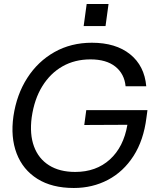

<svg xmlns="http://www.w3.org/2000/svg" viewBox="-20 -925 773 957"><path d="M348 12Q239 12 166.5 -33.5Q94 -79 63 -160Q32 -241 47 -346Q63 -454 116 -536.5Q169 -619 251.5 -665.5Q334 -712 438 -712Q557 -712 628.5 -654.5Q700 -597 709 -495H606Q600 -557 555 -593Q510 -629 431 -629Q353 -629 292 -594.5Q231 -560 191 -495.5Q151 -431 138 -340Q127 -256 149.5 -195Q172 -134 224.5 -101Q277 -68 355 -68Q459 -68 527.5 -130Q596 -192 615 -303L400 -302L410 -376H715L710 -339Q696 -226 645.5 -147.5Q595 -69 518 -28.5Q441 12 348 12ZM397 -795 412 -905H521L506 -795Z"/></svg>

Font: Host Grotesk
Style: Italic
Weight: 400
Italic angle: -8°
Designer: Doğukan Karapınar based on Poppins by Indian Type Foundry, Jonny Pinhorn
Foundry: Element Type
Version: Version 1.001; ttfautohint (v1.8.4.7-5d5b)